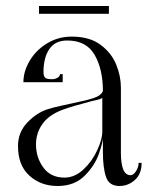

<svg xmlns="http://www.w3.org/2000/svg" viewBox="-20 -610 512 640"><path d="M40 -123Q40 -169 71 -201.5Q102 -234 139 -246Q158 -252 183.5 -257.5Q209 -263 218 -265Q268 -275 293 -283.5Q318 -292 323 -307Q323 -379 295.5 -427Q268 -475 204 -475Q164 -475 144.5 -446.5Q125 -418 125 -370Q125 -357 130 -351.5Q135 -346 153 -346Q164 -346 172 -351Q180 -356 180 -363H189V-336H58Q58 -372 79 -407.5Q100 -443 137 -465.5Q174 -488 219 -488Q279 -488 315.5 -460.5Q352 -433 367.5 -394.5Q383 -356 383 -318V-101Q383 -26 415 -26Q425 -26 433.5 -39.5Q442 -53 442 -67H452Q452 -30 429.5 -10Q407 10 378 10Q344 10 333.5 -20Q323 -50 323 -104V-150Q323 -136 309.5 -97Q296 -58 262 -24Q228 10 172 10Q116 10 78 -24.5Q40 -59 40 -123ZM321 -171V-285Q321 -282 311 -279Q301 -276 286 -273Q221 -256 191 -245Q144 -228 122 -197.5Q100 -167 100 -129Q100 -85 124.5 -51.5Q149 -18 195 -18Q229 -18 258 -45Q287 -72 304 -109Q321 -146 321 -171ZM110 -590H343V-564H110Z"/></svg>

Font: Viaoda Libre
Style: Regular
Weight: 400
Designer: Gydient
Version: Version 2.000